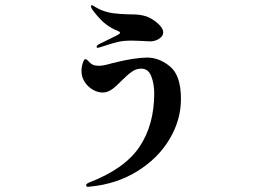

<svg xmlns="http://www.w3.org/2000/svg" viewBox="-20 -662 1040 747"><path d="M356 -480Q356 -485 365 -490Q403 -509 438 -526Q447 -531 447 -535Q447 -538 439 -541.5Q431 -545 426 -547Q401 -559 381.5 -576.5Q362 -594 339 -625Q334 -633 334 -637Q334 -642 338 -642Q340 -642 352 -634Q374 -621 398 -615Q416 -610 445 -608Q474 -606 495 -606Q526 -606 550 -598Q574 -589 594.5 -570.5Q615 -552 615 -536Q615 -522 599.5 -511.5Q584 -501 563 -501L525 -503L492 -504Q463 -504 441.5 -499.5Q420 -495 372 -479Q363 -476 360 -476Q356 -476 356 -480ZM315 59Q315 55 318.5 52.5Q322 50 327 48Q465 -5 522.5 -90.5Q580 -176 580 -299Q580 -336 568.5 -365.5Q557 -395 529 -395Q510 -395 493 -383Q476 -371 454 -349Q432 -326 415 -314Q398 -302 379 -302Q361 -302 342 -312.5Q323 -323 310 -342.5Q297 -362 297 -386Q297 -401 302 -416.5Q307 -432 312 -432Q316 -432 320.5 -427.5Q325 -423 326 -422Q334 -413 343 -409.5Q352 -406 366 -406Q382 -406 416 -416Q423 -417 437 -421Q465 -428 497.5 -433Q530 -438 552 -438Q600 -438 642 -403Q684 -368 684 -277Q684 -195 639.5 -120.5Q595 -46 514.5 4Q434 54 331 64L321 65Q319 65 317 63Q315 61 315 59Z"/></svg>

Font: Shippori Mincho B1 ExtraBold
Style: Regular
Weight: 800
Designer: FONTDASU
Foundry: FONTDASU / Google Inc. / but / Adobe
Version: Version 3.110; ttfautohint (v1.8.3)